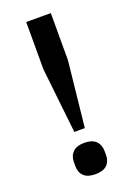

<svg xmlns="http://www.w3.org/2000/svg" viewBox="-144 -789 598 858"><g transform="rotate(-20 155.5 -360.5)"><path d="M181 -198H131L97 -509V-733H214V-509ZM83 -53V-71Q83 -101 101 -119Q119 -137 156 -137Q193 -137 211 -119Q229 -101 229 -71V-53Q229 -23 211 -5.5Q193 12 156 12Q119 12 101 -5.5Q83 -23 83 -53Z"/></g></svg>

Font: IBM Plex Sans JP Medium
Style: Regular
Weight: 500
Designer: Mike Abbink; Paul van der Laan; Pieter van Rosmalen; Wujin Sim; Yejin Wi; Jinhee Kim; Boomi Park; Yona Kim; Kichan Ma
Foundry: Sandoll Inc.
Version: Version 1.001